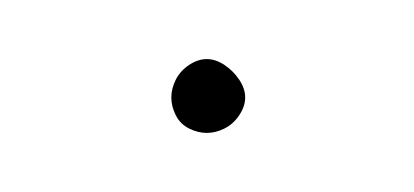

<svg xmlns="http://www.w3.org/2000/svg" viewBox="-20 -303 140 65"><path d="M38 -270Q38 -267 39.5 -264Q41 -261 44 -259.5Q47 -258 50 -258Q53 -258 56 -259.5Q59 -261 61 -264Q63 -267 63 -270Q63 -273 61 -276Q59 -279 56 -281Q53 -283 50 -283Q47 -283 44 -281Q41 -279 39.5 -276Q38 -273 38 -270Z"/></svg>

Font: Linefont Thin
Style: Regular
Weight: 100
Monospace: yes
Version: Version 3.002;gftools[0.9.33]